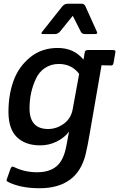

<svg xmlns="http://www.w3.org/2000/svg" viewBox="-20 -761 634 1021"><path d="M15 0ZM580 -495Q594 -495 594 -487Q594 -484 593 -480L584 -427Q582 -418 578.5 -415Q575 -412 565 -413L520 -414L459 -62Q447 11 435 61Q390 240 190 240Q92 240 26 208Q15 203 15 198.5Q15 194 18 187L36 136Q40 127 44 125.5Q48 124 56 128Q112 155 177.5 155Q243 155 281 123Q319 91 333 14L347 -61Q323 -29 282 -8.5Q241 12 194 12Q115 12 70 -31.5Q25 -75 25 -166Q25 -257 52 -331.5Q79 -406 140 -456Q201 -506 287 -506Q373 -506 424 -444L430 -480Q432 -489 435.5 -492Q439 -495 449 -495ZM401 -368Q362 -420 294 -421Q251 -421 218.5 -399Q186 -377 170 -340Q137 -269 137 -185Q137 -75 236 -75Q281 -75 320 -103.5Q359 -132 367 -183ZM273 -580H209Q200 -580 200 -583.5Q200 -587 205 -593L312 -728Q324 -741 338 -741H414Q428 -741 434 -728L495 -593Q497 -589 497 -587Q497 -580 485 -580H431Q416 -580 410 -592L367 -677L299 -593Q287 -580 273 -580Z"/></svg>

Font: Crete Round
Style: Italic
Weight: 400
Designer: Veronika Burian
Foundry: TypeTogether
Version: Version 1.001; ttfautohint (v1.6)